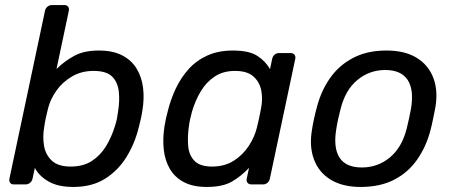

<svg xmlns="http://www.w3.org/2000/svg" viewBox="-20 -730 1793 760"><path d="M270.2 10Q210.1 10 172.6 -11.4Q135.1 -32.8 117.9 -65.4L108.8 -22.9Q106.8 -12.7 98.9 -6.4Q91.1 0 80.9 0H35.2Q25 0 20.1 -6.4Q15.3 -12.7 17.3 -22.9L158.1 -687.1Q160.1 -697.3 167.9 -703.6Q175.8 -710 186 -710H234.5Q244.7 -710 249.6 -703.6Q254.4 -697.3 252.4 -687.1L203.7 -457Q235.2 -487.9 273.9 -509Q312.6 -530 370.9 -530Q427.1 -530 463.9 -510.7Q500.7 -491.4 520.7 -458.6Q540.7 -425.7 546.2 -383.4Q551.6 -341.1 543.9 -294.3Q541.5 -278 537.6 -260.2Q533.7 -242.4 529.3 -225.9Q514 -163.2 481.1 -109.3Q448.1 -55.5 396.3 -22.8Q344.4 10 270.2 10ZM259.9 -70.7Q309.7 -70.7 344 -93.1Q378.3 -115.6 400.4 -152.5Q422.5 -189.5 435 -231.1Q440 -246.1 442.8 -260Q445.6 -273.9 447.4 -288.9Q454.3 -331.3 450.2 -367.9Q446.2 -404.4 423.9 -426.9Q401.6 -449.3 350.1 -449.3Q302.2 -449.3 264.6 -427.1Q227 -404.8 203.2 -371.1Q179.5 -337.3 170.4 -301.8Q166.1 -285.5 161.4 -263.3Q156.8 -241.1 154.6 -224.6Q148.4 -187.9 154.4 -152.5Q160.5 -117.2 185.3 -93.9Q210.2 -70.7 259.9 -70.7Z M798.4 10Q743.3 10 707.2 -9.4Q671.1 -28.8 651.8 -62.4Q632.6 -96 628.1 -139.2Q623.6 -182.4 631.1 -229.9Q633.7 -246.4 636.8 -260.2Q639.9 -273.9 644.1 -290.2Q655.8 -337.1 675.9 -379.7Q696.1 -422.4 726.7 -456.5Q757.4 -490.6 800.8 -510.3Q844.3 -530 901.8 -530Q966.1 -530 998.8 -508.7Q1031.4 -487.4 1048.8 -456.4L1057.4 -497.1Q1059.4 -507.3 1066.9 -513.6Q1074.4 -520 1084.6 -520H1130.1Q1140.2 -520 1145.5 -513.6Q1150.8 -507.3 1148.8 -497.1L1048.2 -22.9Q1046.2 -12.7 1038.7 -6.4Q1031.2 0 1021.1 0H975.4Q965.2 0 959.9 -6.4Q954.6 -12.7 956.6 -22.9L965.7 -65.4Q934.9 -32.8 898.3 -11.4Q861.8 10 798.4 10ZM819.2 -70.7Q869.1 -70.7 905.5 -93.9Q941.9 -117.2 964.8 -152.5Q987.8 -187.9 996.8 -224.6Q1001.2 -241.1 1005.8 -263.3Q1010.4 -285.5 1013.4 -301.8Q1020.5 -337.3 1014.3 -371.1Q1008 -404.8 983.5 -427.1Q958.9 -449.3 910.2 -449.3Q863 -449.3 829.5 -426.9Q795.9 -404.4 774.3 -367.9Q752.7 -331.3 740.2 -288.9Q736.2 -273.9 733 -260Q729.8 -246.1 727.8 -231.1Q721.7 -188.7 724.9 -152.1Q728 -115.6 750 -93.1Q772 -70.7 819.2 -70.7Z M1407.8 10Q1335.4 10 1288.4 -19.1Q1241.4 -48.1 1222.5 -99.8Q1203.5 -151.4 1215.1 -217.1Q1217.3 -233.6 1223.1 -260.1Q1228.9 -286.6 1233.5 -302.9Q1250.4 -369.6 1286.3 -420.7Q1322.1 -471.9 1377.9 -500.9Q1433.7 -530 1509.3 -530Q1583.2 -530 1629.9 -500.9Q1676.6 -471.9 1695.7 -420.7Q1714.8 -369.6 1703 -302.9Q1699.8 -286.6 1694.4 -260.1Q1689 -233.6 1684.6 -217.1Q1667.9 -151.4 1632.3 -99.8Q1596.8 -48.1 1541.1 -19.1Q1485.3 10 1407.8 10ZM1412.3 -67.1Q1475.4 -67.1 1523.3 -106.8Q1571.2 -146.4 1590.1 -222.1Q1594.1 -237.1 1598.9 -260Q1603.7 -282.9 1606.5 -297.9Q1619.6 -374 1593.8 -413.4Q1567.9 -452.9 1504.8 -452.9Q1442.7 -452.9 1394.7 -413.4Q1346.7 -374 1328 -297.9Q1324 -282.9 1318.8 -260Q1313.6 -237.1 1311.6 -222.1Q1298.5 -146.4 1323.5 -106.8Q1348.6 -67.1 1412.3 -67.1Z"/></svg>

Font: Rubik Light
Style: Italic
Weight: 300
Italic angle: -12°
Designer: Hubert and Fischer
Foundry: Hubert and Fischer
Version: Version 2.300;gftools[0.9.30]